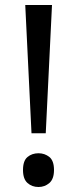

<svg xmlns="http://www.w3.org/2000/svg" viewBox="-20 -734 309 768"><path d="M163 -201H106L81 -714H188ZM72 -54Q72 -91 90 -106Q108 -121 134 -121Q159 -121 177.5 -106Q196 -91 196 -54Q196 -18 177.5 -2Q159 14 134 14Q108 14 90 -2Q72 -18 72 -54Z"/></svg>

Font: Noto Sans Khmer SemiCondensed
Style: Regular
Weight: 400
Width: 4
Designer: Danh Hong and the Monotype Design Team
Foundry: Monotype Imaging Inc.
Version: Version 2.004